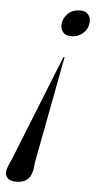

<svg xmlns="http://www.w3.org/2000/svg" viewBox="-75 -567 397 794"><g transform="rotate(5 123.5 -170.0)"><path d="M23.5 194.5Q-1 194.5 -12 184Q-23 173.5 -22 157.5Q-21.5 148 -16.2 134.5Q-11 121 -3.5 106L172.5 -334.5Q174 -337 176 -337Q178 -337 177.5 -334L93.5 109Q92.5 119 91.8 127.2Q91 135.5 88.5 145Q78 194.5 23.5 194.5ZM226.5 -534Q248 -534 259.2 -520.5Q270.5 -507 268.5 -486.5Q266.5 -461 246.2 -442.8Q226 -424.5 196.5 -424.5Q174 -424.5 162.8 -438.2Q151.5 -452 153.5 -472Q155.5 -496 174.8 -515Q194 -534 226.5 -534Z"/></g></svg>

Font: Fraunces 144pt
Style: Italic
Weight: 400
Italic angle: -16°
Version: Version 1.000;[b76b70a41]